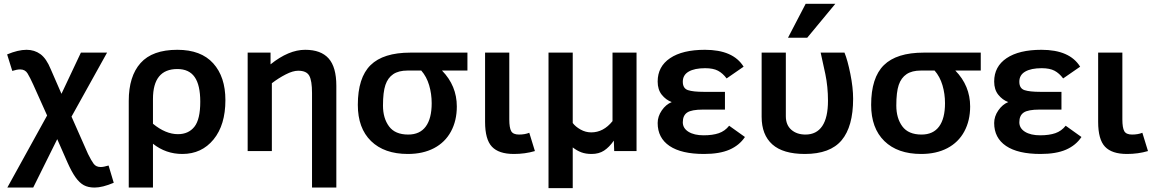

<svg xmlns="http://www.w3.org/2000/svg" viewBox="-20 -786 6000 999"><path d="M225.1 -185.1 152.8 -346.2Q136.2 -382.8 123.5 -403.8Q110.8 -424.8 85 -424.8Q67.9 -424.8 43.9 -417L17.1 -502.9Q74.2 -526.9 118.2 -526.9Q159.2 -526.9 190.2 -504.4Q221.2 -481.9 244.1 -425.8L299.8 -297.9L400.9 -512.2H537.1L352.1 -179.2L438 15.1Q455.1 49.8 467.5 66.4Q480 83 503.9 83Q519 83 544.9 75.2L571.8 165Q512.7 189.9 472.2 189.9Q439 189.9 416 177.5Q393.1 165 372.6 136Q352.1 106.9 330.6 58.3Q309.1 9.8 277.8 -62L152.8 189.9H18.1Z M649.9 189.9V-261.2Q649.9 -389.2 711.4 -458Q772.9 -526.9 902.8 -526.9Q1025.9 -526.9 1089.4 -456.5Q1152.8 -386.2 1152.8 -265.1Q1152.8 -135.7 1091.1 -60.3Q1029.3 15.1 928.7 15.1Q842.8 15.1 775.9 -38.1V189.9ZM775.9 -142.1Q841.8 -87.9 905.8 -87.9Q960.9 -87.9 991.5 -126.5Q1022 -165 1022 -256.8Q1022 -343.3 992.9 -385Q963.9 -426.8 902.8 -426.8Q775.9 -426.8 775.9 -271Z M1730 189.9H1603.5V-301.8Q1603.5 -366.2 1589.1 -392.1Q1574.7 -418 1531.7 -418Q1503.9 -418 1466.8 -398.9Q1429.7 -379.9 1394.5 -353V0H1268.6V-512.2H1387.7V-451.2Q1481.9 -526.9 1567.9 -526.9Q1649.9 -526.9 1689.9 -481.9Q1730 -437 1730 -339.8Z M2412.1 -512.2V-418.9H2279.8Q2356.9 -339.8 2356.9 -231.9Q2356.9 -158.2 2326.4 -101.8Q2295.9 -45.4 2238.3 -15.1Q2180.7 15.1 2102.1 15.1Q1979.5 15.1 1910.6 -52Q1841.8 -119.1 1841.8 -240.2Q1841.8 -381.8 1908 -447Q1974.1 -512.2 2115.7 -512.2ZM2100.1 -418.9Q2054.2 -418.9 2026.1 -400.1Q1998 -381.3 1985.4 -344Q1972.7 -306.6 1972.7 -236.8Q1972.7 -170.9 2004.2 -128.4Q2035.6 -85.9 2104 -85.9Q2164.6 -85.9 2195.3 -127.7Q2226.1 -169.4 2226.1 -249Q2226.1 -297.9 2212.9 -342.5Q2199.7 -387.2 2171.9 -418.9Z M2763.2 0Q2711.9 15.1 2653.8 15.1Q2575.2 15.1 2539.6 -22.7Q2503.9 -60.5 2503.9 -151.9V-512.2H2629.9V-165Q2629.9 -121.1 2639.9 -103.5Q2649.9 -85.9 2680.2 -85.9Q2711.4 -85.9 2733.9 -95.2Z M3292 0H3175.8L3173.8 -54.2Q3149.9 -20 3123 -2.4Q3096.2 15.1 3058.1 15.1Q3027.8 15.1 3004.9 6.6Q2981.9 -2 2960 -19V192.9H2834V-512.2H2960V-146Q2974.1 -127 3000.5 -112.1Q3026.9 -97.2 3056.2 -97.2Q3120.1 -97.2 3167 -155.8V-512.2H3292Z M3856 -73.2Q3827.1 -29.8 3775.6 -7.3Q3724.1 15.1 3643.1 15.1Q3525.4 15.1 3463.6 -26.6Q3401.9 -68.4 3401.9 -146Q3401.9 -180.2 3423.3 -211.4Q3444.8 -242.7 3475.1 -254.9Q3444.8 -266.1 3423.3 -293Q3401.9 -319.8 3401.9 -361.8Q3401.9 -439.9 3466.6 -483.4Q3531.2 -526.9 3647.9 -526.9Q3794.9 -526.9 3849.1 -439L3760.7 -377.9Q3740.7 -404.8 3715.8 -418Q3690.9 -431.2 3648.9 -431.2Q3594.2 -431.2 3563.5 -413.6Q3532.7 -396 3532.7 -360.8Q3532.7 -326.2 3559.3 -317.1Q3585.9 -308.1 3643.1 -308.1H3752V-215.8H3637.7Q3578.1 -215.8 3555.4 -200.4Q3532.7 -185.1 3532.7 -149.9Q3532.7 -118.7 3562.3 -100.3Q3591.8 -82 3641.1 -82Q3688 -82 3720 -93Q3752 -104 3773.9 -131.8Z M3942.9 -512.2H4068.8V-181.2Q4068.8 -135.7 4097.4 -110.8Q4126 -85.9 4170.9 -85.9Q4228.5 -85.9 4258.3 -130.1Q4288.1 -174.3 4288.1 -262.2Q4288.1 -334 4274.4 -400.4Q4260.7 -466.8 4250 -512.2H4374Q4390.1 -473.1 4404.5 -401.6Q4418.9 -330.1 4418.9 -272Q4418.9 -127.4 4359.1 -56.2Q4299.3 15.1 4168 15.1Q4054.2 15.1 3998.5 -34.7Q3942.9 -84.5 3942.9 -178.2ZM4180.2 -589.8H4080.1L4171.9 -766.1H4326.2Z M5083 -512.2V-418.9H4950.7Q5027.8 -339.8 5027.8 -231.9Q5027.8 -158.2 4997.3 -101.8Q4966.8 -45.4 4909.2 -15.1Q4851.6 15.1 4772.9 15.1Q4650.4 15.1 4581.5 -52Q4512.7 -119.1 4512.7 -240.2Q4512.7 -381.8 4578.9 -447Q4645 -512.2 4786.6 -512.2ZM4771 -418.9Q4725.1 -418.9 4697 -400.1Q4668.9 -381.3 4656.2 -344Q4643.6 -306.6 4643.6 -236.8Q4643.6 -170.9 4675 -128.4Q4706.5 -85.9 4774.9 -85.9Q4835.4 -85.9 4866.2 -127.7Q4897 -169.4 4897 -249Q4897 -297.9 4883.8 -342.5Q4870.6 -387.2 4842.8 -418.9Z M5606.9 -73.2Q5578.1 -29.8 5526.6 -7.3Q5475.1 15.1 5394 15.1Q5276.4 15.1 5214.6 -26.6Q5152.8 -68.4 5152.8 -146Q5152.8 -180.2 5174.3 -211.4Q5195.8 -242.7 5226.1 -254.9Q5195.8 -266.1 5174.3 -293Q5152.8 -319.8 5152.8 -361.8Q5152.8 -439.9 5217.5 -483.4Q5282.2 -526.9 5398.9 -526.9Q5545.9 -526.9 5600.1 -439L5511.7 -377.9Q5491.7 -404.8 5466.8 -418Q5441.9 -431.2 5399.9 -431.2Q5345.2 -431.2 5314.5 -413.6Q5283.7 -396 5283.7 -360.8Q5283.7 -326.2 5310.3 -317.1Q5336.9 -308.1 5394 -308.1H5502.9V-215.8H5388.7Q5329.1 -215.8 5306.4 -200.4Q5283.7 -185.1 5283.7 -149.9Q5283.7 -118.7 5313.2 -100.3Q5342.8 -82 5392.1 -82Q5439 -82 5470.9 -93Q5502.9 -104 5524.9 -131.8Z M5953.1 0Q5901.9 15.1 5843.8 15.1Q5765.1 15.1 5729.5 -22.7Q5693.8 -60.5 5693.8 -151.9V-512.2H5819.8V-165Q5819.8 -121.1 5829.8 -103.5Q5839.8 -85.9 5870.1 -85.9Q5901.4 -85.9 5923.8 -95.2Z"/></svg>

Font: Clear Sans
Style: Bold
Weight: 700
Foundry: Intel Corporation
Version: Version 1.00